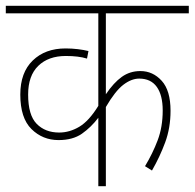

<svg xmlns="http://www.w3.org/2000/svg" viewBox="-20 -642 671 662"><path d="M631 -596H345V-317Q372 -357 400 -377Q428 -397 464 -397Q507 -397 537.5 -363.5Q568 -330 568 -260Q568 -201 549.5 -151Q531 -101 504 -54L480 -69Q506 -112 523.5 -158Q541 -204 541 -261Q541 -314 520.5 -342.5Q500 -371 460 -371Q433 -371 405 -349.5Q377 -328 345 -273V0H319V-236Q294 -203 262.5 -181Q231 -159 182 -159Q127 -159 88.5 -197Q50 -235 50 -316Q50 -392 93 -433.5Q136 -475 206 -475Q228 -475 248.5 -472.5Q269 -470 285 -466L280 -440Q251 -449 207 -449Q147 -449 112 -415Q77 -381 77 -316Q77 -245 106.5 -215Q136 -185 184 -185Q220 -185 253.5 -205Q287 -225 319 -277V-596H0V-622H631Z"/></svg>

Font: Noto Sans SemiCondensed Thin
Style: Italic
Weight: 100
Width: 4
Italic angle: -12°
Designer: Monotype Design Team
Foundry: Monotype Imaging Inc.
Version: Version 2.013; ttfautohint (v1.8.4.7-5d5b)